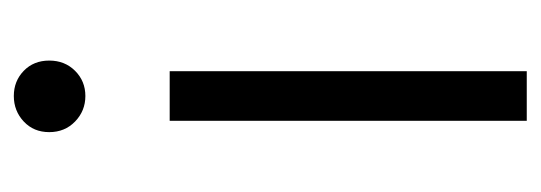

<svg xmlns="http://www.w3.org/2000/svg" viewBox="-266 -498 764 271"><g transform="rotate(-90 115.5 -362.0)"><path d="M116 -623Q95 -623 80 -637.5Q65 -652 65 -674Q65 -696 80 -710Q95 -724 116 -724Q137 -724 151.5 -710Q166 -696 166 -674Q166 -652 151.5 -637.5Q137 -623 116 -623ZM81 0V-504H151V0Z"/></g></svg>

Font: DM Sans Light
Style: Regular
Weight: 300
Designer: Colophon Foundry, Jonny Pinhorn
Foundry: Colophon Foundry
Version: Version 4.004; ttfautohint (v1.8.4.7-5d5b)